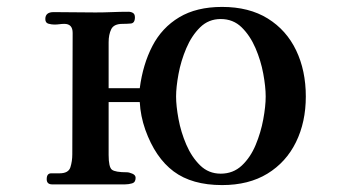

<svg xmlns="http://www.w3.org/2000/svg" viewBox="-20 -536 1040 555"><path d="M748 -257Q748 -229 741 -191Q734 -153 719 -117Q704 -81 679 -57.5Q654 -34 618 -34Q583 -34 558.5 -58Q534 -82 518.5 -118Q503 -154 496 -192Q489 -230 489 -257Q489 -284 496 -322Q503 -360 518.5 -396.5Q534 -433 558.5 -457Q583 -481 618 -481Q654 -481 678.5 -457Q703 -433 718.5 -397Q734 -361 741 -323Q748 -285 748 -257ZM864 -257Q864 -332 836 -390.5Q808 -449 754 -482.5Q700 -516 622 -516Q548 -516 498 -486Q448 -456 420.5 -403Q393 -350 384 -281H294V-414Q294 -436 301.5 -451.5Q309 -467 334 -467Q346 -467 358 -468Q370 -469 370 -486Q370 -495 364.5 -498.5Q359 -502 351 -502Q327 -502 303.5 -501Q280 -500 256 -500Q226 -500 195.5 -500.5Q165 -501 135 -501Q111 -501 111 -481Q111 -470 120 -467.5Q129 -465 137 -465Q145 -465 152 -466Q159 -467 166 -467Q190 -467 190 -441Q190 -353 189.5 -265.5Q189 -178 189 -90Q189 -70 183.5 -52.5Q178 -35 152 -35Q141 -35 128 -35Q115 -35 115 -18Q115 -3 131 -3Q184 -3 236.5 -3Q289 -3 341 -3Q352 -3 362 -6Q372 -9 372 -22Q372 -30 362.5 -34Q353 -38 347 -38Q313 -38 303.5 -45.5Q294 -53 294 -88V-241H384Q385 -221 389 -201Q393 -181 400 -161Q429 -80 482 -40.5Q535 -1 622 -1Q699 -1 753 -34Q807 -67 835.5 -125Q864 -183 864 -257Z"/></svg>

Font: UoqMunThenKhung
Style: Regular
Weight: 400
Designer: Font-Kai, 金井和夫, 宇文滿月
Foundry: Kazuo Kanai, Moonlit Owen
Version: Version 1.197